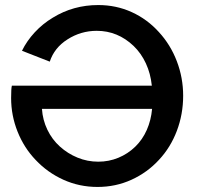

<svg xmlns="http://www.w3.org/2000/svg" viewBox="-20 -735 781 760"><path d="M609 -102Q655 -151 680 -217Q705 -283 705 -356Q705 -427 680 -492.5Q655 -558 609 -608Q563 -659 501.5 -687Q440 -715 369 -715Q270 -715 189 -665Q149 -641 117.5 -607Q86 -573 67 -534L177 -491Q195 -546 247 -579Q300 -613 363 -613Q446 -613 509 -553Q539 -524 557.5 -484Q576 -444 581 -396H27Q24 -385 24 -347Q24 -278 49.5 -214Q75 -150 121 -102Q168 -52 231 -23.5Q294 5 366 5Q438 5 500.5 -23.5Q563 -52 609 -102ZM217 -155Q186 -183 167.5 -221.5Q149 -260 146 -304H582Q578 -259 561 -220.5Q544 -182 515 -154Q486 -126 448.5 -110.5Q411 -95 369 -95Q326 -95 287 -111Q248 -127 217 -155Z"/></svg>

Font: RT Raleway SemiBold
Style: Regular
Weight: 400
Designer: Matt McInerney, Pablo Impallari, Rodrigo Fuenzalida — Edited by Milan Moffatt in April 2016
Foundry: Matt McInerney, Pablo Impallari, Rodrigo Fuenzalida — Edited by Milan Moffatt in April 2016
Version: Version 3.001